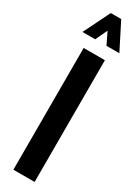

<svg xmlns="http://www.w3.org/2000/svg" viewBox="-246 -937 697 956"><g transform="rotate(30 103.0 -459.0)"><path d="M-3 -766 72 -918H132L209 -766H135L102 -834L70 -766ZM42 0V-700H164V0Z"/></g></svg>

Font: Stick No Bills ExtraLight
Style: Bold
Weight: 700
Version: Version 2.000